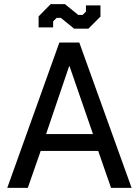

<svg xmlns="http://www.w3.org/2000/svg" viewBox="-20 -905 669 925"><path d="M266 -700H362L614 0H515L453 -178H176L114 0H15ZM428 -259 315 -586H313L202 -259ZM273 -819H253L236 -802V-773H166V-826L224 -885H293L357 -833H378L394 -849V-879H464V-825L406 -767H337Z"/></svg>

Font: Chakra Petch Medium
Style: Regular
Weight: 500
Designer: Katatrad Aksorn Co.,Ltd.
Foundry: Cadson Demak Co.,Ltd.
Version: Version 1.000; ttfautohint (v1.6)